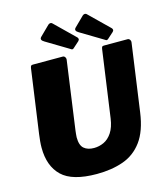

<svg xmlns="http://www.w3.org/2000/svg" viewBox="-137 -1066 1023 1181"><g transform="rotate(-15 374.0 -475.5)"><path d="M687 -287Q671 -172 623 -107Q575 -42 501 -16Q427 10 333 10Q177 10 111 -53.5Q45 -117 45 -234Q45 -254 47 -275.5Q49 -297 52 -319L109 -725Q111 -736 114.5 -739Q118 -742 126 -742H316Q325 -742 330.5 -733.5Q336 -725 334 -715L274 -283Q273 -271 271.5 -260.5Q270 -250 270 -240Q270 -189 293.5 -169Q317 -149 357 -149Q390 -149 420 -163Q450 -177 472 -210Q494 -243 502 -298L562 -725Q564 -736 567 -739Q570 -742 579 -742H729Q738 -742 743.5 -733.5Q749 -725 747 -715L687 -287ZM282 -955Q289 -961 296.5 -960.5Q304 -960 308 -955L432 -834Q437 -830 438.5 -823Q440 -816 433 -809L394 -774Q387 -768 380.5 -771Q374 -774 364 -781L231 -861Q203 -877 220 -894L282 -955ZM501 -955Q508 -961 515.5 -960.5Q523 -960 527 -955L651 -834Q656 -830 657.5 -823Q659 -816 652 -809L613 -774Q606 -768 599.5 -771Q593 -774 583 -781L450 -861Q422 -877 439 -894L501 -955Z"/></g></svg>

Font: Libre Franklin Thin Black
Style: Italic
Weight: 900
Italic angle: -8°
Version: Version 2.000